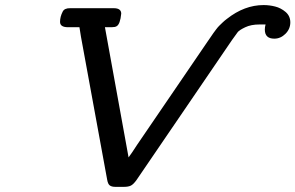

<svg xmlns="http://www.w3.org/2000/svg" viewBox="-20 -726 1160 754"><path d="M215.8 -640.1Q215.8 -660.2 226.1 -680.2Q232.9 -694.3 255.9 -693.8H426.8Q455.6 -693.8 456.1 -672.9Q452.1 -630.9 438 -623Q432.1 -619.1 418 -619.1H392.1L484.9 -107.9Q497.1 -124 519 -158.2L793.9 -561Q796.9 -564.9 805.9 -578.4Q814.9 -591.8 817.9 -595.9Q820.8 -600.1 828.4 -610.1Q835.9 -620.1 841.1 -625Q846.2 -629.9 854 -637.5Q861.8 -645 871.1 -651.9Q939.9 -706.1 1015.1 -706.1Q1038.1 -706.1 1060.5 -700.4Q1083 -694.8 1101.6 -679Q1120.1 -663.1 1120.1 -638.2Q1120.1 -612.3 1101.1 -593.3Q1082 -574.2 1057.1 -574.2Q1020 -574.2 1020 -609.9Q1020 -619.6 1022.9 -629.9H999Q965.8 -629.9 942.9 -618.9Q919.9 -607.9 913.6 -599.9Q907.2 -591.8 891.1 -568.8L516.1 -19Q503.9 -2 493.9 2.9Q483.9 7.8 466.8 7.8H433.1Q418.9 7.8 411.4 2.4Q403.8 -2.9 400.9 -20L297.9 -582Q293.9 -606 292 -619.1H247.1Q215.8 -619.1 215.8 -640.1Z"/></svg>

Font: CMU Concrete
Style: BoldItalic
Weight: 700
Italic angle: -14.04°
Version: Version 0.7.0